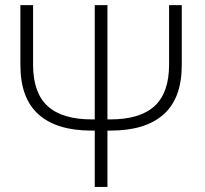

<svg xmlns="http://www.w3.org/2000/svg" viewBox="-20 -734 804 754"><path d="M401.9 0H352.1V-221.2H338.9Q202.1 -221.2 131.1 -284.9Q60.1 -348.6 60.1 -478V-713.9H109.9V-480Q109.9 -369.6 167 -317.4Q224.1 -265.1 340.8 -265.1H352.1V-713.9H401.9V-265.1H413.1Q529.8 -265.1 586.9 -317.4Q644 -369.6 644 -480V-713.9H693.8V-478Q693.8 -348.6 622.6 -284.9Q551.3 -221.2 415 -221.2H401.9Z"/></svg>

Font: JBL Sans
Style: Light
Weight: 300
Version: Version 1.10